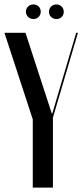

<svg xmlns="http://www.w3.org/2000/svg" viewBox="-23 -847 372 867"><path d="M94 -794C94 -776 109 -761 128 -761C147 -761 161 -776 161 -794C161 -813 147 -827 128 -827C109 -827 94 -813 94 -794ZM198 -794C198 -776 212 -761 232 -761C251 -761 265 -775 265 -794C265 -813 250 -827 231 -827C213 -827 198 -812 198 -794ZM92 -699H-3L125 -308V0H216V-316L329 -699H321L213 -334H211Z"/></svg>

Font: Moniqa SemBd Display
Style: Regular
Weight: 600
Designer: Rajesh Rajput
Foundry: Rajesh Rajput
Version: Version 1.000